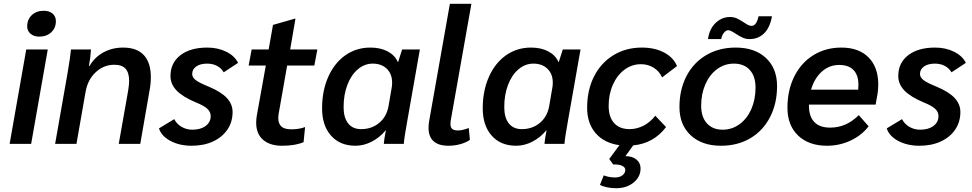

<svg xmlns="http://www.w3.org/2000/svg" viewBox="-20 -762 5151 1017"><path d="M124 -622Q124 -659 148.5 -682Q173 -705 212 -705Q241 -705 258.5 -690Q276 -675 276 -650Q276 -614 251.5 -591Q227 -568 188 -568Q160 -568 142 -583Q124 -598 124 -622ZM119 -500H233L145 0H31Z M337 -370Q353 -463 356 -500H462Q459 -453 451 -412H454Q480 -458 527 -484Q574 -510 632 -510Q705 -510 742 -470Q779 -430 779 -353Q779 -318 772 -282L723 0H609L659 -283Q664 -315 664 -333Q664 -377 645 -398Q626 -419 586 -419Q529 -419 486.5 -379Q444 -339 433 -274L385 0H272Z M822 -82 903 -131Q916 -105 942 -90Q968 -75 999 -75Q1043 -75 1069.5 -95Q1096 -115 1096 -147Q1096 -169 1078.5 -185.5Q1061 -202 1019 -219Q949 -248 916 -282Q883 -316 883 -359Q883 -429 935.5 -469.5Q988 -510 1078 -510Q1134 -510 1178.5 -488Q1223 -466 1241 -429L1165 -379Q1152 -401 1129.5 -413Q1107 -425 1077 -425Q1041 -425 1019.5 -410Q998 -395 998 -370Q998 -352 1017 -337.5Q1036 -323 1088 -302Q1152 -275 1182 -242.5Q1212 -210 1212 -169Q1212 -116 1184.5 -75.5Q1157 -35 1108 -12.5Q1059 10 995 10Q931 10 883 -15.5Q835 -41 822 -82Z M1337 -112Q1337 -129 1340 -148L1388 -415H1297L1313 -500H1403L1426 -630L1541 -663H1545L1517 -500H1661L1645 -415H1501L1457 -165Q1454 -150 1454 -137Q1454 -107 1470.5 -92Q1487 -77 1522 -77Q1565 -77 1596 -89L1588 -9Q1544 10 1474 10Q1410 10 1373.5 -21.5Q1337 -53 1337 -112Z M1686 -188Q1686 -281 1718.5 -354.5Q1751 -428 1809 -469Q1867 -510 1942 -510Q1995 -510 2033 -490Q2071 -470 2087 -434H2089L2110 -500H2204L2139 -131Q2120 -27 2119 0H2013Q2014 -21 2024 -71H2022Q1992 -34 1949.5 -12Q1907 10 1863 10Q1781 10 1733.5 -43.5Q1686 -97 1686 -188ZM2038 -200 2055 -299Q2057 -308 2057 -325Q2057 -370 2029 -397.5Q2001 -425 1954 -425Q1911 -425 1875.5 -395Q1840 -365 1820 -312.5Q1800 -260 1800 -195Q1800 -139 1824 -108.5Q1848 -78 1893 -78Q1949 -78 1988.5 -111Q2028 -144 2038 -200Z M2250 -85Q2250 -102 2253 -120L2363 -742H2477L2367 -121Q2366 -115 2366 -105Q2366 -87 2375.5 -79Q2385 -71 2406 -71Q2430 -71 2463 -84L2469 -21Q2447 -6 2417 2Q2387 10 2355 10Q2303 10 2276.5 -14Q2250 -38 2250 -85Z M2537 -188Q2537 -281 2569.5 -354.5Q2602 -428 2660 -469Q2718 -510 2793 -510Q2846 -510 2884 -490Q2922 -470 2938 -434H2940L2961 -500H3055L2990 -131Q2971 -27 2970 0H2864Q2865 -21 2875 -71H2873Q2843 -34 2800.5 -12Q2758 10 2714 10Q2632 10 2584.5 -43.5Q2537 -97 2537 -188ZM2889 -200 2906 -299Q2908 -308 2908 -325Q2908 -370 2880 -397.5Q2852 -425 2805 -425Q2762 -425 2726.5 -395Q2691 -365 2671 -312.5Q2651 -260 2651 -195Q2651 -139 2675 -108.5Q2699 -78 2744 -78Q2800 -78 2839.5 -111Q2879 -144 2889 -200Z M3451 -149 3508 -89Q3442 -2 3334 8L3293 65Q3329 65 3351 83Q3373 101 3373 130Q3373 175 3336 205Q3299 235 3243 235Q3219 235 3195 230Q3171 225 3158 217L3178 167Q3206 178 3239 178Q3262 178 3277 166.5Q3292 155 3292 138Q3292 124 3275 116Q3258 108 3228 109L3207 80L3261 7Q3181 -4 3135.5 -56Q3090 -108 3090 -191Q3090 -285 3126.5 -357Q3163 -429 3229 -469.5Q3295 -510 3380 -510Q3448 -510 3497.5 -484Q3547 -458 3566 -412L3487 -352Q3473 -384 3443 -403Q3413 -422 3375 -422Q3327 -422 3288 -393Q3249 -364 3226.5 -313.5Q3204 -263 3204 -201Q3204 -142 3233 -110Q3262 -78 3315 -78Q3353 -78 3389 -96.5Q3425 -115 3451 -149Z M3579 -195Q3579 -288 3616.5 -359.5Q3654 -431 3721.5 -470.5Q3789 -510 3877 -510Q3978 -510 4037 -455Q4096 -400 4096 -306Q4096 -213 4058.5 -141Q4021 -69 3954 -29.5Q3887 10 3799 10Q3698 10 3638.5 -45.5Q3579 -101 3579 -195ZM3982 -298Q3982 -358 3951.5 -391.5Q3921 -425 3867 -425Q3818 -425 3778.5 -396Q3739 -367 3716.5 -316Q3694 -265 3694 -202Q3694 -142 3724.5 -108.5Q3755 -75 3808 -75Q3857 -75 3897 -104Q3937 -133 3959.5 -184Q3982 -235 3982 -298ZM3847 -672Q3866 -672 3882 -665Q3898 -658 3919 -644Q3934 -634 3943 -629.5Q3952 -625 3961 -625Q3987 -625 3998 -676H4069Q4059 -617 4028 -586Q3997 -555 3951 -555Q3931 -555 3915 -562Q3899 -569 3876 -584Q3849 -602 3837 -602Q3826 -602 3815 -589Q3804 -576 3800 -555H3730Q3738 -610 3771 -641Q3804 -672 3847 -672Z M4632 -315Q4632 -281 4625 -247L4618 -208H4265V-201Q4265 -145 4293.5 -115.5Q4322 -86 4377 -86Q4420 -86 4457 -102Q4494 -118 4529 -152L4581 -93Q4543 -44 4484.5 -17Q4426 10 4361 10Q4264 10 4207.5 -44Q4151 -98 4151 -191Q4151 -284 4187 -356.5Q4223 -429 4288 -469.5Q4353 -510 4437 -510Q4529 -510 4580.5 -458Q4632 -406 4632 -315ZM4527 -313Q4527 -364 4501 -391Q4475 -418 4425 -418Q4373 -418 4333.5 -383Q4294 -348 4276 -287H4526V-293Q4527 -300 4527 -313Z M4677 -82 4758 -131Q4771 -105 4797 -90Q4823 -75 4854 -75Q4898 -75 4924.5 -95Q4951 -115 4951 -147Q4951 -169 4933.5 -185.5Q4916 -202 4874 -219Q4804 -248 4771 -282Q4738 -316 4738 -359Q4738 -429 4790.5 -469.5Q4843 -510 4933 -510Q4989 -510 5033.5 -488Q5078 -466 5096 -429L5020 -379Q5007 -401 4984.5 -413Q4962 -425 4932 -425Q4896 -425 4874.5 -410Q4853 -395 4853 -370Q4853 -352 4872 -337.5Q4891 -323 4943 -302Q5007 -275 5037 -242.5Q5067 -210 5067 -169Q5067 -116 5039.5 -75.5Q5012 -35 4963 -12.5Q4914 10 4850 10Q4786 10 4738 -15.5Q4690 -41 4677 -82Z"/></svg>

Font: Sarabun SemiBold
Style: Italic
Weight: 600
Italic angle: -10°
Designer: Suppakit Chalermlarp | Katatrad Co.,Ltd.
Foundry: Cadson Demak Co.,Ltd.
Version: Version 1.000; ttfautohint (v1.6)